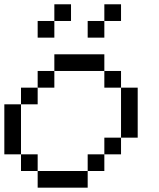

<svg xmlns="http://www.w3.org/2000/svg" viewBox="-20 -866 732 886"><path d="M461.5 -846.2H538.5V-769.2H461.5ZM230.8 -846.2H307.7V-769.2H230.8ZM153.8 -769.2H230.8V-692.3H153.8ZM384.6 -769.2H461.5V-692.3H384.6ZM153.8 0V-76.9H384.6V0ZM76.9 -76.9V-153.8H153.8V-76.9ZM384.6 -76.9V-153.8H461.5V-76.9ZM461.5 -153.8V-230.8H538.5V-153.8ZM0 -153.8V-384.6H76.9V-153.8ZM76.9 -384.6V-461.5H153.8V-384.6ZM538.5 -230.8V-461.5H615.4V-230.8ZM153.8 -461.5V-538.5H230.8V-461.5ZM461.5 -461.5V-538.5H538.5V-461.5ZM230.8 -538.5V-615.4H461.5V-538.5Z"/></svg>

Font: Mintsoda - Lime Green 13x16
Style: Regular
Weight: 400
Designer: Mintsoda-15
Version: Version 1.0